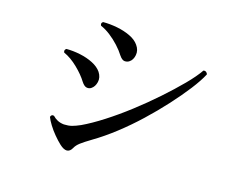

<svg xmlns="http://www.w3.org/2000/svg" viewBox="-92 -820 1183 937"><g transform="rotate(15 500.0 -351.5)"><path d="M275 -45Q259 -60 241 -81.5Q223 -103 209.5 -125Q196 -147 190 -163Q195 -178 208 -173Q218 -162 232 -154.5Q246 -147 265 -145Q288 -144 305.5 -148.5Q323 -153 348 -164Q395 -186 453.5 -223.5Q512 -261 572.5 -307.5Q633 -354 688.5 -403Q744 -452 788 -496.5Q832 -541 855 -575Q863 -577 869 -572.5Q875 -568 876 -561Q857 -525 821 -478.5Q785 -432 738 -380.5Q691 -329 637.5 -278.5Q584 -228 528 -184.5Q472 -141 418 -109Q383 -88 365 -74.5Q347 -61 339 -46Q317 -6 275 -45ZM495 -526Q485 -519 471.5 -520Q458 -521 444 -542Q431 -563 410 -586Q389 -609 364.5 -628Q340 -647 316 -657Q309 -670 321 -677Q356 -677 392.5 -670Q429 -663 459.5 -648.5Q490 -634 505 -612Q522 -588 517 -562.5Q512 -537 495 -526ZM349 -352Q339 -345 326 -347.5Q313 -350 300 -370Q281 -401 246.5 -434.5Q212 -468 176 -484Q170 -497 182 -504Q216 -504 252 -496.5Q288 -489 317.5 -474Q347 -459 362 -437Q378 -412 372 -387.5Q366 -363 349 -352Z"/></g></svg>

Font: Zen Old Mincho Medium
Style: Regular
Weight: 500
Designer: Yoshimichi Ohira
Foundry: Positype
Version: Version 1.500